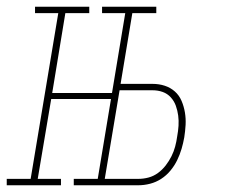

<svg xmlns="http://www.w3.org/2000/svg" viewBox="-54 -550 674 570"><path d="M249 -511V-530H410V-511ZM-34 0V-19H37L119 -511H50V-530H211V-511H140L101 -274H289L286 -256H98L58 -19H127V0ZM165 0V-19H326V0ZM233 0 321 -530H342L304 -301H399Q418 -301 435 -295.5Q452 -290 465 -278.5Q478 -267 485 -250.5Q492 -234 495 -216Q498 -198 497 -179.5Q496 -161 493 -142Q490 -125 485 -108Q480 -91 472 -74.5Q464 -58 452 -43.5Q440 -29 424.5 -19Q409 -9 391.5 -4.5Q374 0 357 0ZM357 -19Q372 -19 387 -23Q402 -27 415 -36.5Q428 -46 438 -59Q448 -72 455 -86Q462 -100 466 -115Q470 -130 472 -145Q475 -161 476 -176.5Q477 -192 475 -207Q473 -222 468 -236Q463 -250 453 -261Q443 -272 429 -277Q415 -282 399 -282H301L257 -19Z"/></svg>

Font: Iosevka Slab ThExObl
Style: Regular
Weight: 100
Width: 7
Italic angle: -9°
Monospace: yes
Designer: Belleve Invis
Foundry: Belleve Invis
Version: Version 11.1.1; ttfautohint (v1.8.3)